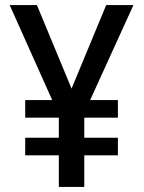

<svg xmlns="http://www.w3.org/2000/svg" viewBox="-20 -734 564 754"><path d="M261 -386 125 -714H18L185 -341H79V-272H211V-193H79V-124H211V0H311V-124H443V-193H311V-272H443V-341H334L504 -714H397Z"/></svg>

Font: Noto Sans SemiCondensed Medium
Style: Regular
Weight: 500
Width: 4
Designer: Monotype Design Team
Foundry: Monotype Imaging Inc.
Version: Version 2.013